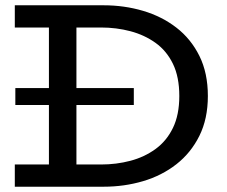

<svg xmlns="http://www.w3.org/2000/svg" viewBox="-20 -706 857 726"><path d="M36 0V-84H362Q420 -84 473 -98Q526 -112 568 -142.5Q610 -173 634 -222.5Q658 -272 658 -343Q658 -415 634 -464.5Q610 -514 568 -544Q526 -574 473 -588Q420 -602 362 -602H36V-686H372Q450 -686 521 -665Q592 -644 647 -601.5Q702 -559 734 -494.5Q766 -430 766 -343Q766 -257 734 -192.5Q702 -128 647 -85Q592 -42 521 -21Q450 0 372 0ZM165 -49V-638H269V-49ZM38 -309V-373H486V-309Z"/></svg>

Font: BioRhyme ExtraBold
Style: Regular
Weight: 400
Version: Version 1.600;gftools[0.9.33]